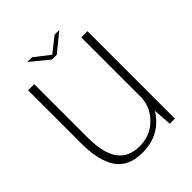

<svg xmlns="http://www.w3.org/2000/svg" viewBox="-199 -803 919 919"><g transform="rotate(-45 261.0 -343.0)"><path d="M417 0H451.5V-592H409.5V-105ZM92 -593H50.5V-233Q50.5 -116.5 91.8 -55.2Q133 6 226.5 6Q316.5 6 373.2 -48.2Q430 -102.5 430 -170L410 -196Q410 -124 360.5 -74.8Q311 -25.5 239 -25.5Q165 -25.5 128.5 -75.8Q92 -126 92 -233ZM236 -616H267.5L360.5 -691.5H328.5L252.5 -631.5L175.5 -691.5H143.5Z"/></g></svg>

Font: Anybody UltraCondensed Thin ExtraLight
Style: Regular
Weight: 250
Version: Version 1.111